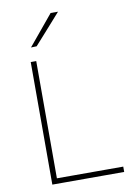

<svg xmlns="http://www.w3.org/2000/svg" viewBox="-103 -1035 772 1100"><g transform="rotate(-10 283.0 -485.0)"><path d="M110 0Q110 -61 110 -117Q110 -173 110 -238V-475Q110 -540.5 110 -596.5Q110 -652.5 110 -713H142Q142 -652.5 142 -596.5Q142 -540.5 142 -475V-242Q142 -177 142 -121Q142 -65 142 -4L126 -31H250Q311.5 -31 358.5 -31Q405.5 -31 445.8 -31Q486 -31 528 -31V0ZM126 -795Q163 -839.5 199 -883Q235 -926.5 271 -970H314Q288 -940.5 262.2 -911.5Q236.5 -882.5 210.8 -853.8Q185 -825 159 -796Z"/></g></svg>

Font: Commissioner Thin
Style: Regular
Weight: 100
Designer: Kostas Bartsokas
Foundry: Kostas Bartsokas
Version: Version 1.001;gftools[0.9.23]